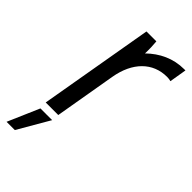

<svg xmlns="http://www.w3.org/2000/svg" viewBox="-242 -583 822 822"><g transform="rotate(45 169.0 -171.5)"><path d="M36 0H112L160 -279C178 -384 240 -445 326 -445C334 -445 342 -444 349 -442L362 -520H354C289 -520 233 -493 188 -449C189 -474 188 -501 186 -520H126ZM-24 177H26L109 34H38Z"/></g></svg>

Font: Fixel Text 20240404
Style: Italic
Weight: 400
Width: 4
Italic angle: -10°
Designer: AlfaBravo + MacPaw
Foundry: Kyrylo Tkachov, Marchela Mozhyna, Serhii Makarenko, Maria Weinstein, Zakhar Kryvoshyya
Version: Version 1.211;Glyphs 3.2 (3225)